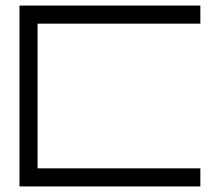

<svg xmlns="http://www.w3.org/2000/svg" viewBox="-20 -670 789 690"><path d="M115 -585V-65H700V0H50V-65V-585V-650H700V-585ZM115 -585Z"/></svg>

Font: skuare
Style: Regular
Weight: 400
Designer: Dinesh Verma
Version: 0.0.1;FontRapid 1.4.1